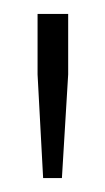

<svg xmlns="http://www.w3.org/2000/svg" viewBox="-20 -708 151 276"><path d="M42 -452 34 -601V-688H78V-601L69 -452Z"/></svg>

Font: Saira Ultra Condensed ExLight
Style: Regular
Weight: 200
Width: 1
Designer: Hector Gatti with collaboration of the Omnibus-Type team
Foundry: Omnibus-Type
Version: Version 1.001; ttfautohint (v1.8)